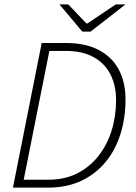

<svg xmlns="http://www.w3.org/2000/svg" viewBox="-20 -855 618 875"><path d="M39 0 170 -659H280Q370 -659 430.5 -627Q491 -595 521.5 -537.5Q552 -480 552 -402Q552 -317 529 -244Q506 -171 461 -116.5Q416 -62 350.5 -31Q285 0 199 0ZM88 -36H201Q274 -36 331 -64.5Q388 -93 428 -143.5Q468 -194 488.5 -259.5Q509 -325 509 -399Q509 -466 483 -516.5Q457 -567 406 -595Q355 -623 278 -623H205ZM355 -711 251 -835H291L374 -748H378L508 -835H552L393 -711Z"/></svg>

Font: Source Sans 3 Light
Style: Italic
Weight: 300
Italic angle: -11°
Designer: Paul D. Hunt
Foundry: Adobe
Version: Version 3.046;hotconv 1.0.118;makeotfexe 2.5.65603